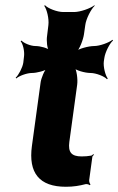

<svg xmlns="http://www.w3.org/2000/svg" viewBox="-20 -704 452 734"><path d="M232 10C261 10 284 6 307 0C312 -1 320 1 323 4L326 1C323 -2 320 -11 321 -16L333 -104C333 -107 337 -110 339 -112L337 -115C335 -113 331 -109 328 -109C317 -107 305 -106 292 -106C253 -106 240 -122 245 -161L275 -380C278 -401 273 -438 264 -449L260 -446C269 -435 305 -425 326 -425C347 -425 380 -412 389 -401L392 -404C383 -415 374 -449 377 -470L379 -483C382 -504 399 -538 412 -549L410 -552C397 -541 361 -528 340 -528C319 -528 281 -518 268 -507L271 -504C284 -515 298 -552 301 -573L306 -608C309 -632 328 -669 342 -682L341 -684C326 -672 287 -658 263 -658H222C198 -658 163 -672 152 -684L149 -682C159 -669 168 -632 165 -608L160 -567C157 -548 160 -517 169 -507L173 -510C164 -520 134 -528 116 -528C97 -528 71 -539 62 -549L59 -546C68 -536 74 -508 72 -490L69 -464C66 -445 51 -417 40 -407L42 -404C53 -414 83 -425 102 -425C120 -425 153 -433 164 -443L161 -446C150 -436 137 -405 135 -387L102 -146C88 -43 130 10 232 10Z"/></svg>

Font: Asimov
Style: EdgeIt
Weight: 500
Designer: Google
Version: Version 2.000980: 2014